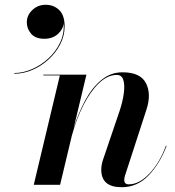

<svg xmlns="http://www.w3.org/2000/svg" viewBox="-20 -772 729 802"><path d="M230 -457H161V-460H341L287.9 -237.8Q307.9 -301.2 336.7 -354.1Q365.5 -406.9 404.1 -438.4Q442.8 -470 492 -470Q566.2 -470 589.6 -424.8Q613 -379.5 592 -315L502 -38Q499 -29 499 -20Q499 -2 518 -2Q561.5 -2 604.1 -46.9Q646.8 -91.8 673 -163H676Q647.5 -88 600.4 -39Q553.2 10 488 10Q403 10 403 -63Q403 -74.2 404.8 -83.1Q406.5 -92 408 -98L479 -307Q492 -345.5 496.9 -380.3Q501.9 -415.1 495.4 -437.1Q489 -459 468 -459Q429 -459 393.2 -424.5Q357.4 -390 328.2 -332.4Q299 -274.8 280.1 -205.4L231 0H121ZM92 -679Q92 -708.2 115 -730.1Q138 -752 171 -752Q204.8 -752 227.4 -729.9Q250 -707.8 250 -662Q250 -623 231.8 -587.4Q213.6 -551.9 183.2 -524.1Q152.9 -496.2 115.6 -480.1Q78.2 -464 40 -464V-467Q75.6 -467 113 -483Q150.4 -499 181.6 -527.5Q212.9 -556 230.9 -593.8Q249 -631.5 246 -675Q243.8 -649.5 221.6 -629.8Q199.5 -610 165 -610Q128.2 -610 110.1 -631Q92 -652 92 -679Z"/></svg>

Font: Bodoni* 72 Medium
Style: Italic
Weight: 500
Italic angle: -13°
Version: Version 1.002; ttfautohint (v0.97) -l 8 -r 50 -G 200 -x 14 -